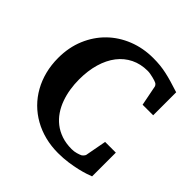

<svg xmlns="http://www.w3.org/2000/svg" viewBox="-184 -837 1003 1003"><g transform="rotate(45 318.0 -335.5)"><path d="M600.1 -23.9Q590.8 -20 571 -13.4Q551.3 -6.8 523.4 -0.2Q495.6 6.3 461.2 11.2Q426.8 16.1 388.2 16.1Q336.9 16.1 291 4.4Q245.1 -7.3 206.1 -29.3Q167 -51.3 135.7 -82.5Q104.5 -113.8 82.5 -153.1Q60.5 -192.4 48.8 -238.5Q37.1 -284.7 37.1 -335.9Q37.1 -414.1 64.2 -478.5Q91.3 -543 138.7 -589.4Q186 -635.7 250.5 -661.4Q314.9 -687 389.2 -687Q417.5 -687 440.9 -684.6Q464.4 -682.1 488 -677Q511.7 -671.9 538.3 -664.1Q564.9 -656.2 600.1 -645V-475.1H522L500 -586.9Q500 -589.4 496.1 -595Q492.2 -600.6 486.8 -603Q482.9 -605 474.9 -607.7Q466.8 -610.4 456.8 -612.8Q446.8 -615.2 436 -617.2Q425.3 -619.1 416 -619.1Q364.7 -619.1 323.5 -598.9Q282.2 -578.6 253.4 -541.3Q224.6 -503.9 209.2 -451.4Q193.8 -398.9 193.8 -334Q193.8 -298.8 199.2 -264.2Q204.6 -229.5 216.1 -197.8Q227.5 -166 245.8 -138.9Q264.2 -111.8 289.6 -91.8Q314.9 -71.8 348.4 -60.3Q381.8 -48.8 423.8 -48.8Q442.4 -48.8 458 -53.5Q473.6 -58.1 481.9 -62Q485.8 -63.5 491.7 -70.1Q497.6 -76.7 499 -81.1L521 -199.2H600.1Z"/></g></svg>

Font: Charis SIL Cyr
Style: Bold
Weight: 700
Foundry: SIL International
Version: Version 5.000